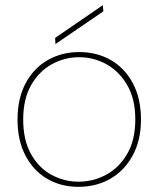

<svg xmlns="http://www.w3.org/2000/svg" viewBox="-20 -713 614 745"><path d="M284 12Q217 12 163.5 -19Q110 -50 79 -109Q48 -168 48 -249Q48 -331 79.5 -390Q111 -449 165.5 -480Q220 -511 287 -511Q356 -511 410 -480Q464 -449 495.5 -390Q527 -331 527 -249Q527 -168 494.5 -109Q462 -50 407.5 -19Q353 12 284 12ZM285 -8Q341 -8 391 -34.5Q441 -61 473 -115Q505 -169 505 -250Q505 -329 473.5 -383Q442 -437 392.5 -464Q343 -491 287 -491Q231 -491 181.5 -464Q132 -437 101 -383Q70 -329 70 -249Q70 -169 100.5 -115Q131 -61 180 -34.5Q229 -8 285 -8ZM195 -542 194 -566 379 -693 381 -669Z"/></svg>

Font: DM Sans 20pt Thin
Style: Regular
Weight: 250
Version: Version 4.004;gftools[0.9.30]